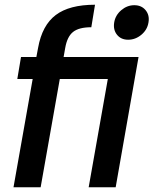

<svg xmlns="http://www.w3.org/2000/svg" viewBox="-20 -792 649 812"><path d="M37.1 0 118.2 -458H53.2L68.8 -550.8H133.8L141.1 -589.8Q158.2 -685.1 215.8 -728.5Q273.4 -772 381.8 -772L366.2 -676.8Q314 -676.8 289.1 -657Q264.2 -637.2 255.9 -589.8L249 -550.8H565.9L469.2 0H355L436 -458H232.9L151.9 0ZM522 -624Q491.7 -624 474.9 -645Q458 -666 462.9 -696.8Q467.8 -727.5 492.7 -748.8Q517.6 -770 547.9 -770Q578.6 -770 595.9 -748.8Q613.3 -727.5 607.9 -696.8Q603 -666 577.9 -645Q552.7 -624 522 -624Z"/></svg>

Font: Poppins Medium
Style: Italic
Weight: 500
Italic angle: -10°
Designer: Ninad Kale (Devanagari), Jonny Pinhorn (Latin)
Foundry: Indian Type Foundry
Version: Version 3.200;PS 1.000;hotconv 16.6.54;makeotf.lib2.5.65590